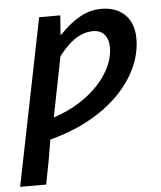

<svg xmlns="http://www.w3.org/2000/svg" viewBox="-68 -548 658 786"><g transform="rotate(-5 261.0 -154.5)"><path d="M-17 194 121 -491H208L202 -412H205Q250 -459 291.5 -481Q333 -503 376 -503Q439 -503 474.5 -467.5Q510 -432 510 -369Q510 -309 483.5 -251Q457 -193 407 -142Q357 -91 285.5 -51.5Q214 -12 123 12L110 90L90 194ZM145 -77Q203 -96 249.5 -125Q296 -154 329.5 -190Q363 -226 381 -265Q399 -304 399 -342Q399 -376 382.5 -395.5Q366 -415 335 -415Q313 -415 290.5 -406.5Q268 -398 244 -378Q220 -358 194 -324Z"/></g></svg>

Font: Source Sans 3 ExtraLight SemiBold
Style: Italic
Weight: 600
Italic angle: -11°
Version: Version 3.052;hotconv 1.1.0;makeotfexe 2.6.0